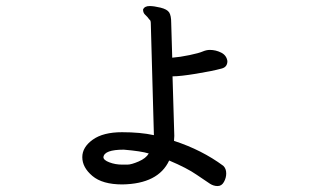

<svg xmlns="http://www.w3.org/2000/svg" viewBox="-20 -565 1040 639"><path d="M403.8 -17.1Q417 -17.1 441.4 -27.6Q465.8 -38.1 475.1 -54.2Q450.2 -62 392.1 -66.9Q327.1 -66.9 324.2 -42Q324.2 -32.2 344 -24.7Q363.8 -17.1 387.2 -17.1ZM704.1 54.2Q690.9 54.2 679 46.6Q667 39.1 634.5 16.6Q602.1 -5.9 543 -30.8Q506.8 46.9 387.2 48.8Q320.8 48.8 287.4 20.5Q253.9 -7.8 253.9 -42Q253.9 -75.2 288.6 -100.1Q323.2 -125 386.2 -125Q446.8 -125 492.2 -115.2L481.9 -486.8Q481.9 -498 477.1 -500Q471.2 -508.8 463.6 -515.4Q456.1 -522 456.1 -533.2Q460.9 -544.9 478 -544.9Q492.2 -544.9 514.2 -539.6Q536.1 -534.2 543 -523.7Q549.8 -513.2 549.8 -488.8L553.2 -373Q579.1 -375 610.6 -381.6Q642.1 -388.2 654.5 -393.6Q667 -398.9 678.2 -398.9Q698.2 -398.9 716.1 -389.9Q733.9 -380.9 736.8 -361.8Q736.8 -341.8 717.8 -336.9Q685.1 -328.1 632.6 -319.6Q580.1 -311 556.2 -311H554.2L560.1 -112.8L559.1 -96.2Q651.9 -65.9 723.1 -13.2Q732.9 -3.9 732.9 12.2Q732.9 26.9 725.3 40.5Q717.8 54.2 704.1 54.2Z"/></svg>

Font: LXGW WenKai Mono GB Screen
Style: Regular
Weight: 400
Monospace: yes
Designer: LXGW / Fontworks Inc.
Foundry: LXGW / Fontworks Inc.
Version: Version 1.510;January 18,2025